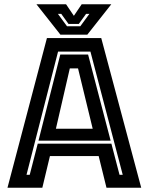

<svg xmlns="http://www.w3.org/2000/svg" viewBox="-20 -878 696 898"><path d="M15 0 199.5 -700H453.5L640.5 0H478L441.5 -148H213.5L178 0ZM104 -60.5H119L156.5 -206H501L539 -60.5H554L403 -636.5H251.5ZM160 -220 262 -623H392L497.5 -220ZM241.5 -276H413.5L345 -558H306.5ZM262.5 -716 150.5 -858H289L325.5 -804L362 -858H500.5L388.5 -716ZM293.5 -755H355.5L398 -813H382.5L348.5 -766H300.5L266.5 -813H251Z"/></svg>

Font: Tourney
Style: Bold
Weight: 700
Designer: Tyler Finck
Foundry: Etcetera Type Co
Version: Version 1.015